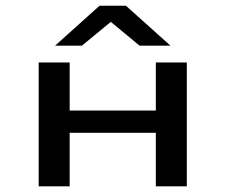

<svg xmlns="http://www.w3.org/2000/svg" viewBox="-20 -661 799 681"><path d="M475.1 -499 373 -583.5 270.5 -499H175.3L333 -640.6H426.8L584.5 -499ZM642.6 0H532.7V-189.9H227.1V0H117.2V-439.5H227.1V-269H532.7V-439.5H642.6Z"/></svg>

Font: Squarish Sans CT
Style: RegularSC
Weight: 400
Version: Version 0.9